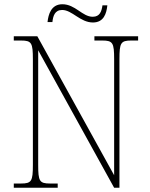

<svg xmlns="http://www.w3.org/2000/svg" viewBox="-20 -885 708 905"><path d="M418 -779C469 -779 482 -821 486 -860H463C459 -832 451 -806 417 -806C368 -806 335 -865 274 -865C221 -865 208 -817 204 -781H227C230 -809 238 -838 273 -838C320 -838 358 -779 418 -779ZM45 0H252V-20H216C166 -20 160 -31 160 -108V-648L518 0H543V-606C543 -683 549 -694 599 -694H631V-714H425V-694H462C512 -694 518 -683 518 -606V-59L156 -714H45V-694H79C129 -694 135 -683 135 -606V-108C135 -31 129 -20 79 -20H45Z"/></svg>

Font: Noto Serif Tamil SemiCondensed Thin
Style: Regular
Weight: 100
Width: 4
Designer: Indian Type Foundry, Tom Grace, and the Monotype Design Team
Foundry: Monotype Imaging Inc.
Version: Version 2.004